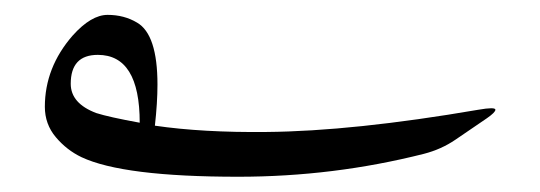

<svg xmlns="http://www.w3.org/2000/svg" viewBox="-20 -293 711 253"><path d="M108.9 -220.7Q73.2 -220.7 73.2 -182.6Q73.2 -156.7 106.9 -144Q123.5 -138.7 164.1 -131.3Q164.1 -220.7 108.9 -220.7ZM87.4 -85.9Q67.9 -95.2 53.5 -112.3Q39.1 -129.4 39.1 -152.3Q39.1 -204.1 75.7 -246.1Q100.1 -273.4 121.8 -273.4Q143.6 -273.4 160.6 -263.2Q187.5 -247.6 187.5 -181.6Q187.5 -157.7 184.1 -127.4Q247.1 -118.2 331.1 -119.1Q445.3 -120.1 610.4 -148.4Q632.8 -152.3 632.8 -148.4Q632.8 -145 621.6 -137.2L580.1 -108.9Q561.5 -96.2 538.6 -90.3Q419.4 -60.1 293.9 -60.1Q142.1 -60.1 87.4 -85.9Z"/></svg>

Font: Amiri
Style: Regular
Weight: 400
Designer: Khaled Hosny
Version: Version 000.108